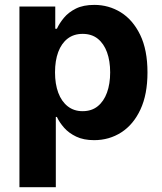

<svg xmlns="http://www.w3.org/2000/svg" viewBox="-20 -573 671 797"><path d="M60.7 204.1V-545.9H209.4V-453.7H216.2Q226.4 -476.1 245.3 -499Q264.3 -522 295.1 -537.4Q325.9 -552.7 371.5 -552.7Q431.5 -552.7 481.6 -521.7Q531.6 -490.6 561.9 -428.3Q592.2 -365.9 592.2 -272.1Q592.2 -181 562.9 -118.3Q533.6 -55.6 483.4 -23.4Q433.2 8.8 370.7 8.8Q327 8.8 296.2 -6Q265.5 -20.7 246.1 -42.8Q226.7 -64.9 216.2 -87.5H211.7V204.1ZM323 -111.5Q360.4 -111.5 385.7 -132Q411 -152.4 424.2 -188.8Q437.3 -225.2 437.3 -272.5Q437.3 -319.8 424.3 -355.8Q411.2 -391.8 386 -412.1Q360.7 -432.4 323 -432.4Q286.4 -432.4 260.8 -412.8Q235.3 -393.2 221.8 -357.3Q208.4 -321.4 208.4 -272.5Q208.4 -224.1 221.9 -188Q235.4 -151.9 261.1 -131.7Q286.8 -111.5 323 -111.5Z"/></svg>

Font: Inter V
Style: 
Weight: 400
Designer: Rasmus Andersson
Foundry: rsms
Version: Version 4.000;git-a3f224843